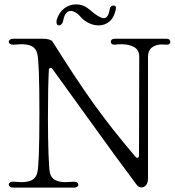

<svg xmlns="http://www.w3.org/2000/svg" viewBox="-20 -858 798 877"><path d="M41 -1Q31 -1 25.5 -5Q20 -9 20 -15Q20 -21 26.5 -25Q33 -29 43 -28Q67 -26 78 -26Q108 -26 126 -35.5Q144 -45 150 -68Q160 -104 160 -341Q160 -578 150 -614Q144 -637 126 -646.5Q108 -656 78 -656Q67 -656 43 -654H39Q30 -654 25 -658Q20 -662 20 -668Q20 -673 25.5 -677Q31 -681 41 -681H179Q193 -681 204.5 -677.5Q216 -674 220 -668Q325 -500 407 -385.5Q489 -271 597 -144Q602 -137 607 -137Q615 -137 615 -150L616 -599Q616 -630 592.5 -643Q569 -656 535 -656Q523 -656 505 -654H502Q494 -654 490 -658Q486 -662 486 -668Q486 -673 490.5 -677Q495 -681 503 -681H741Q749 -681 753.5 -677Q758 -673 758 -667Q758 -661 753 -657Q748 -653 739 -654Q733 -655 720 -655Q692 -655 674 -641Q656 -627 656 -599V-44Q656 -23 647.5 -12.5Q639 -2 626 -2Q613 -2 605 -13Q519 -127 364 -343Q230 -529 221 -541Q217 -548 211 -548Q203 -548 203 -536Q199 -459 199 -321Q199 -228 201.5 -157Q204 -86 208 -68Q214 -45 232 -35.5Q250 -26 280 -26Q291 -26 315 -28H319Q328 -28 333 -24Q338 -20 338 -14Q338 -9 332.5 -5Q327 -1 317 -1ZM250 -742Q238 -742 238 -757Q238 -765 240 -770Q250 -802 274 -820Q298 -838 327 -838Q361 -838 388 -815Q434 -775 454 -775Q475 -775 481 -816Q482 -824 487.5 -828.5Q493 -833 499 -833Q505 -833 508 -828.5Q511 -824 509 -815Q501 -777 479.5 -759.5Q458 -742 431 -742Q408 -742 386 -752.5Q364 -763 351 -778Q340 -792 327 -800Q314 -808 303 -808Q277 -808 269 -765Q267 -754 261.5 -748Q256 -742 250 -742Z"/></svg>

Font: Hina Mincho
Style: Regular
Weight: 400
Designer: satsuyako
Foundry: satsuyako
Version: Version 1.100